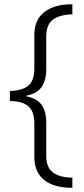

<svg xmlns="http://www.w3.org/2000/svg" viewBox="-20 -734 398 912"><path d="M323.7 109.9V158.2Q236.8 158.2 189.9 121.1Q143.1 84 143.1 11.2V-147.9Q143.1 -205.1 114.5 -229.5Q85.9 -253.9 26.9 -253.9V-301.8Q85.9 -303.2 114.5 -327.1Q143.1 -351.1 143.1 -408.2V-567.9Q143.1 -640.1 190.9 -677Q238.8 -713.9 323.7 -713.9V-666Q261.7 -664.1 230.7 -640.1Q199.7 -616.2 199.7 -560.1V-403.8Q199.7 -353 177.7 -321Q155.8 -289.1 106 -279.8V-275.9Q155.8 -267.1 177.7 -235.6Q199.7 -204.1 199.7 -152.8V6.8Q199.7 60.1 230.7 84.5Q261.7 108.9 323.7 109.9Z"/></svg>

Font: Nokora Light
Style: Regular
Weight: 300
Designer: Danh Hong
Version: Version 8.000; ttfautohint (v1.8.3)